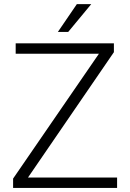

<svg xmlns="http://www.w3.org/2000/svg" viewBox="-20 -924 639 944"><path d="M555.7 -51.3V0H44.4V-45.9L466.3 -659.7H57.1V-710.9H540V-667.5L117.7 -51.3ZM264.6 -767.1 357.9 -903.8H428.7L315.4 -767.1Z"/></svg>

Font: Vazirmatn RD ExtraLight
Style: Regular
Weight: 200
Designer: Saber Rastikerdar
Foundry: Saber Rastikerdar
Version: Version 32.102